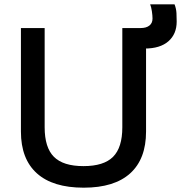

<svg xmlns="http://www.w3.org/2000/svg" viewBox="-20 -860 874 890"><path d="M368 10Q225 10 151 -56.5Q77 -123 77 -250V-730H187V-270Q187 -176 230 -133Q273 -90 367 -90Q461 -90 504 -133Q547 -176 547 -270V-730H657V-250Q657 -123 583.5 -56.5Q510 10 368 10ZM584 -635V-730H632Q658 -730 672.5 -741.5Q687 -753 687 -774Q687 -788 684 -808Q681 -828 676 -840H789Q797 -820 798 -799Q799 -778 799 -760Q799 -702 760.5 -668.5Q722 -635 651 -635Z"/></svg>

Font: M PLUS 1 Medium
Style: Regular
Weight: 500
Designer: Coji Morishita
Foundry: UNDERFOREST DESIGN
Version: Version 1.001